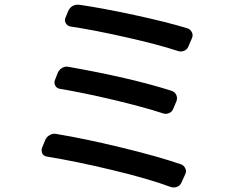

<svg xmlns="http://www.w3.org/2000/svg" viewBox="-20 -784 1040 827"><path d="M283.2 -669.9Q270.5 -671.9 263.7 -683.6Q256.8 -695.3 261.7 -707L273.4 -735.4Q279.3 -750 292 -757.8Q302.7 -763.7 313.5 -763.7Q317.4 -763.7 320.3 -763.7Q421.9 -749 559.6 -719.2Q697.3 -689.5 787.1 -662.1Q800.8 -657.2 806.6 -644.5Q809.6 -638.7 809.6 -631.8Q809.6 -625 806.6 -619.1L792 -585Q787.1 -571.3 773.4 -565.4Q759.8 -559.6 746.1 -564.5Q659.2 -592.8 522.9 -623.5Q386.7 -654.3 283.2 -669.9ZM238.3 -401.4Q224.6 -403.3 218.3 -415Q211.9 -426.8 216.8 -439.5L228.5 -469.7Q234.4 -483.4 247.1 -491.2Q256.8 -497.1 267.6 -497.1Q271.5 -497.1 275.4 -496.1Q545.9 -448.2 719.7 -392.6Q733.4 -387.7 739.3 -375Q745.1 -362.3 740.2 -348.6L726.6 -316.4Q721.7 -302.7 708.5 -296.9Q695.3 -291 681.6 -295.9Q597.7 -323.2 470.2 -353.5Q342.8 -383.8 238.3 -401.4ZM182.6 -109.4Q168.9 -111.3 162.1 -123Q159.2 -129.9 159.2 -136.7Q159.2 -141.6 161.1 -147.5L174.8 -180.7Q180.7 -195.3 194.3 -202.1Q204.1 -208 214.8 -208Q218.8 -208 222.7 -207Q346.7 -186.5 503.4 -148.4Q660.2 -110.4 759.8 -76.2Q772.5 -71.3 778.3 -58.6Q781.2 -51.8 781.2 -45.9Q781.2 -39.1 777.3 -32.2L761.7 2Q755.9 15.6 743.2 20.5Q736.3 23.4 728.5 23.4Q722.7 23.4 715.8 21.5Q621.1 -13.7 464.8 -51.3Q308.6 -88.9 182.6 -109.4Z"/></svg>

Font: Gen Jyuu Gothic L Monospace Medium
Style: Regular
Weight: 500
Designer: [Source Han Sans]
Ryoko NISHIZUKA  (kana & ideographs); Paul D. Hunt (Latin, Greek & Cyrillic); Wenlong ZHANG  (bopomofo
Version: Version 1.002.20150607